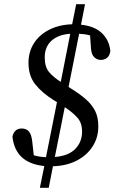

<svg xmlns="http://www.w3.org/2000/svg" viewBox="-20 -775 559 910"><path d="M169 115 190 12Q52 -2 39 -128Q48 -166 83 -166Q103 -166 116 -153Q129 -140 133 -103L140 -39Q167 -31 198 -30L250 -291L235 -300Q179 -335 147 -375.5Q115 -416 115 -477Q115 -529 140.5 -569.5Q166 -610 213 -634Q260 -658 322 -660L341 -755H383L364 -658Q429 -651 463.5 -617.5Q498 -584 503 -533Q500 -511 487.5 -501Q475 -491 458 -491Q441 -491 427 -503.5Q413 -516 411 -548L407 -607Q394 -611 381.5 -612.5Q369 -614 355 -615L305 -363L314 -357Q358 -330 387 -304.5Q416 -279 431 -249Q446 -219 446 -176Q446 -123 419 -81Q392 -39 344 -14Q296 11 231 13L211 115ZM369 -151Q369 -192 347 -217Q325 -242 287 -267L240 -31Q304 -36 336.5 -69Q369 -102 369 -151ZM192 -503Q192 -458 212.5 -433.5Q233 -409 268 -387L313 -615Q256 -611 224 -582Q192 -553 192 -503Z"/></svg>

Font: Source Serif 4 SmText
Style: Italic
Weight: 400
Italic angle: -12°
Designer: Frank Grießhammer
Foundry: Adobe
Version: Version 4.005;hotconv 1.1.0;makeotfexe 2.6.0